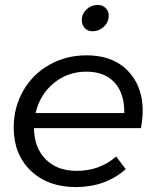

<svg xmlns="http://www.w3.org/2000/svg" viewBox="-20 -753 628 777"><path d="M287 4Q173.5 4 104.5 -62.2Q35.5 -128.5 35.5 -236.5Q35.5 -318.5 74 -385.8Q112.5 -453 180 -491Q247.5 -529 329.5 -529Q452.5 -529 513.8 -447.2Q575 -365.5 550.5 -234.5H117.5Q118.5 -155 165 -108.2Q211.5 -61.5 290.5 -61.5Q383.5 -61.5 450 -119.5L489 -68.5Q407 4 287 4ZM375.5 -733Q395 -733 407.5 -720.5Q420 -708 420 -689Q420 -663.5 400.2 -645Q380.5 -626.5 354.5 -626.5Q335.5 -626.5 323.2 -639.2Q311 -652 311 -671Q311 -697 330.2 -715Q349.5 -733 375.5 -733ZM329.5 -463Q254 -463 197.8 -416.8Q141.5 -370.5 124 -295.5H483Q484 -374.5 443.8 -418.8Q403.5 -463 329.5 -463Z"/></svg>

Font: Argentum Sans Light
Style: Italic
Weight: 300
Italic angle: -11.3°
Designer: Julieta Ulanovsky (font), Owen Earl (portions from Jones font), Cristiano Sobral (main changes and remaster)
Foundry: Julieta Ulanovsky (font), Owen Earl (portions from Jones font), Cristiano Sobral (main changes and remaster)
Version: Version 3.127